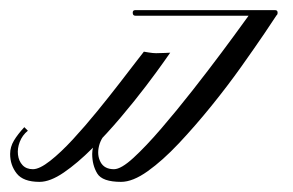

<svg xmlns="http://www.w3.org/2000/svg" viewBox="-170 -359 578 379"><path d="M373 -339Q378 -339 378 -334Q378 -328 373 -328H97Q92 -328 92 -334Q92 -339 97 -339ZM114 -257Q114 -257 123 -255.5Q132 -254 138 -254Q146 -254 156 -254.5Q166 -255 166 -255Q166 -255 153 -236.5Q140 -218 118 -189Q96 -160 68.5 -127.5Q41 -95 12 -66Q-17 -37 -44 -18.5Q-71 0 -92 0Q-124 0 -137 -16.5Q-150 -33 -150 -55Q-150 -69 -142.5 -81.5Q-135 -94 -122 -108L-115 -101Q-126 -92 -131 -79Q-136 -66 -134.5 -53.5Q-133 -41 -125.5 -33Q-118 -25 -105 -25Q-92 -25 -71 -41.5Q-50 -58 -26 -84Q-2 -110 22 -139.5Q46 -169 66.5 -195.5Q87 -222 100 -239Q113 -256 114 -257ZM328 -338Q341 -337 345 -336Q349 -335 354.5 -334.5Q360 -334 375 -336Q375 -337 376 -334Q377 -331 378 -332Q371 -321 352 -293Q333 -265 306 -227Q279 -189 247 -149.5Q215 -110 183 -76Q151 -42 121.5 -21Q92 0 69 0Q32 0 22 -16.5Q12 -33 12 -55Q12 -81 38 -108L45 -101Q30 -89 25.5 -71Q21 -53 28.5 -39Q36 -25 55 -25Q69 -25 93.5 -47.5Q118 -70 148.5 -105.5Q179 -141 210 -180.5Q241 -220 267.5 -255.5Q294 -291 310.5 -314Q327 -337 328 -338Z"/></svg>

Font: Kapakana
Style: Regular
Weight: 400
Designer: Kousuke Nagai
Version: Version 1.002